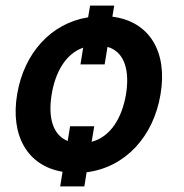

<svg xmlns="http://www.w3.org/2000/svg" viewBox="-20 -610 659 689"><path d="M383.2 -550.1 389.9 -589.8H303.3L296.2 -547.9C163.4 -526.6 66.4 -420.1 41.5 -271.7C16.7 -123.2 78.5 -14.9 204.5 6.4L196 58.9H282.7L290.8 8.2C429 -9.2 530.9 -119 556.1 -271.7C582 -424.7 516 -533.4 383.2 -550.1ZM165.5 -271.7C178.6 -351.2 215.6 -416.9 278.4 -438.9L268.8 -378.9H355.5L365.8 -441.8C428.3 -423.7 445.7 -355.1 432.2 -271.7C418 -188.2 377.8 -119.3 308.9 -101.2L318.2 -157H231.5L223 -104C167.6 -126.4 152.3 -191.4 165.5 -271.7Z"/></svg>

Font: Margiela Sans Semi Bold
Style: Italic
Weight: 600
Italic angle: -9.39999°
Designer: Stefan Endress, Andreas Faust
Version: Version 1.100;FEAKit 1.0